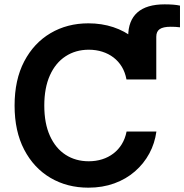

<svg xmlns="http://www.w3.org/2000/svg" viewBox="-20 -844 839 874"><path d="M563.5 -482.4V-677.7Q563.5 -750 605.2 -787.1Q647 -824.2 729.5 -824.2Q750.5 -824.2 768.6 -822.8Q786.6 -821.3 799.3 -818.4V-719.7Q789.6 -721.2 778.3 -721.7Q767.1 -722.2 756.8 -722.2Q722.7 -722.2 707 -711.4Q691.4 -700.7 691.4 -676.8V-482.4ZM382.3 10.3Q285.6 10.3 209.7 -34.4Q133.8 -79.1 90.1 -162.8Q46.4 -246.6 46.4 -363.3Q46.4 -481 90.3 -564.7Q134.3 -648.4 210.2 -693.1Q286.1 -737.8 382.3 -737.8Q442.9 -737.8 495.4 -720.5Q547.9 -703.1 588.9 -670.2Q629.9 -637.2 656.5 -589.8Q683.1 -542.5 691.4 -482.4H555.7Q549.8 -514.6 534.7 -539.8Q519.5 -564.9 496.8 -582.3Q474.1 -599.6 445.6 -608.6Q417 -617.7 384.3 -617.7Q324.2 -617.7 278.3 -587.6Q232.4 -557.6 207 -500.7Q181.6 -443.8 181.6 -363.3Q181.6 -282.2 207.3 -225.6Q232.9 -168.9 278.6 -139.4Q324.2 -109.9 383.8 -109.9Q416.5 -109.9 445.1 -118.9Q473.6 -127.9 496.3 -145.3Q519 -162.6 534.4 -187.7Q549.8 -212.9 556.2 -245.1H691.9Q684.6 -191.4 659.7 -145.3Q634.8 -99.1 594.5 -64Q554.2 -28.8 500.5 -9.3Q446.8 10.3 382.3 10.3Z"/></svg>

Font: V-Inter
Style: SemiBold-600
Weight: 600
Designer: Rasmus Andersson
Foundry: rsms
Version: Version 4.000;git-4146feb